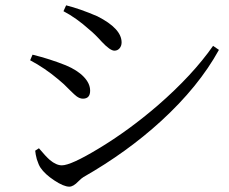

<svg xmlns="http://www.w3.org/2000/svg" viewBox="-20 -718 859 720"><path d="M240 -18Q219 -18 183.5 -41.5Q148 -65 132 -89Q125 -99 118 -121Q113 -140 112 -153L126 -162Q152 -131 167 -118Q191 -98 212 -98Q246 -98 350 -161Q463 -229 572 -323Q702 -436 779 -546L801 -531Q725 -393 584 -264Q456 -147 293 -54Q286 -50 274 -38Q255 -18 240 -18ZM291 -348Q279 -348 267 -357Q260 -362 243 -379Q218 -405 199 -420Q148 -463 93 -492L102 -513Q167 -497 227 -473Q270 -455 294 -430Q318 -405 318 -378Q318 -348 291 -348ZM409 -528Q393 -528 362 -561Q335 -591 315 -607Q266 -651 218 -676L228 -698Q280 -685 345 -657Q436 -611 436 -559Q436 -546 428.5 -537Q421 -528 409 -528Z"/></svg>

Font: GenRyuMin TW R
Style: Regular
Weight: 400
Version: Version 1.501;PS 1;hotconv 16.6.51;makeotf.lib2.5.65220